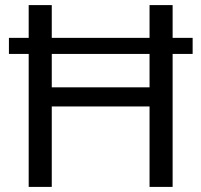

<svg xmlns="http://www.w3.org/2000/svg" viewBox="-20 -733 790 753"><path d="M92.5 0V-521.5H15V-584.5H92.5V-713H183V-584.5H566.5V-713H657V-584.5H735.5V-521.5H657V0H566.5V-315.5H183V0ZM183 -390.5H566.5V-521.5H183Z"/></svg>

Font: Heraclito
Style: Regular
Weight: 400
Designer: Kostas Bartsokas (font) & Cristiano Sobral (main changes)
Foundry: Kostas Bartsokas (font) & Cristiano Sobral (main changes)
Version: Version 1.00;July 8, 2020;FontCreator 13.0.0.2655 64-bit